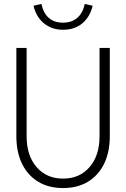

<svg xmlns="http://www.w3.org/2000/svg" viewBox="-20 -943 640 974"><path d="M300 11Q227 11 174 -21Q121 -53 92 -112Q63 -171 63 -252V-700H115V-252Q115 -154 165.5 -95.5Q216 -37 300 -37Q384 -37 434.5 -95.5Q485 -154 485 -252V-700H537V-252Q537 -171 508 -112Q479 -53 426 -21Q373 11 300 11ZM300 -792Q242 -792 202.5 -825Q163 -858 150 -914L190 -923Q211 -828 300 -828Q343 -828 371.5 -852Q400 -876 410 -923L450 -914Q437 -858 398 -825Q359 -792 300 -792Z"/></svg>

Font: Red Hat Mono VF Light
Style: Regular
Weight: 300
Monospace: yes
Designer: Pentagram, MCKL
Foundry: Pentagram, MCKL
Version: Version 1.023